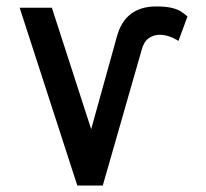

<svg xmlns="http://www.w3.org/2000/svg" viewBox="-20 -576 640 596"><path d="M41 -552H141L263 -175L343 -463Q368.5 -556 465 -556Q493 -556 511 -552Q529 -548 539.2 -541.8Q549.5 -535.5 562 -525L534 -449Q503.5 -468 476 -468Q456.5 -468 441.5 -457.2Q426.5 -446.5 420 -422L299 0H220Z"/></svg>

Font: JuliaMono Black
Style: Regular
Weight: 900
Monospace: yes
Designer: cormullion
Foundry: corm
Version: Version 0.054; ttfautohint (v1.8.4)